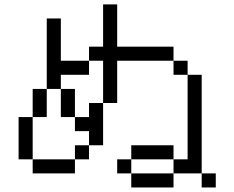

<svg xmlns="http://www.w3.org/2000/svg" viewBox="-20 -832 1040 852"><path d="M937.5 0V-62.5H875V0ZM562.5 -62.5V0H750V-62.5ZM562.5 -62.5V-125H500V-62.5ZM750 -62.5H875V-500H812.5Q812.5 -500 812.5 -125H750ZM125 -125V-62.5H312.5V-125ZM125 -125V-312.5H62.5V-125ZM312.5 -125H375V-187.5H312.5ZM562.5 -125H750V-187.5H562.5ZM375 -187.5H437.5V-375H375V-312.5H312.5V-250H375ZM125 -312.5H187.5Q187.5 -312.5 187.5 -437.5H125Q125 -437.5 125 -312.5ZM312.5 -312.5Q312.5 -312.5 312.5 -437.5H250Q250 -437.5 250 -312.5ZM437.5 -375H500V-562.5H750V-500H812.5V-562.5H750V-625H500V-812.5H437.5V-625H375V-562.5H250V-750H187.5V-437.5H250V-500H375V-562.5H437.5Z"/></svg>

Font: CalcUnifontExMono
Style: Regular
Weight: 500
Version: Version 15.0.06